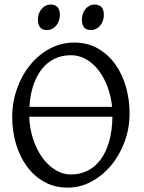

<svg xmlns="http://www.w3.org/2000/svg" viewBox="-20 -819 640 853"><path d="M478 -344.2Q473.6 -389.6 458.5 -431.2Q443.4 -472.7 419.7 -504.4Q396 -536.1 364.3 -554.9Q332.5 -573.7 294.9 -573.7Q254.4 -573.7 221.7 -557.6Q189 -541.5 165.5 -511.7Q142.1 -481.9 127.9 -439.5Q113.8 -397 110.8 -344.2ZM109.9 -300.3Q111.8 -247.6 127.2 -200.9Q142.6 -154.3 167.7 -119.4Q192.9 -84.5 225.6 -64.2Q258.3 -43.9 294.9 -43.9Q335 -43.9 368.4 -60.3Q401.9 -76.7 426.3 -109.1Q450.7 -141.6 464.6 -189.5Q478.5 -237.3 479.5 -300.3ZM555.7 -315.9Q555.7 -249.5 533.7 -189.7Q511.7 -129.9 473.9 -84.5Q436 -39.1 386.2 -12.2Q336.4 14.6 280.8 14.6Q222.2 14.6 176.3 -11.2Q130.4 -37.1 98.9 -80.6Q67.4 -124 50.8 -180.7Q34.2 -237.3 34.2 -298.8Q34.2 -365.2 55.7 -425.3Q77.1 -485.4 114.3 -530.8Q151.4 -576.2 201.4 -603Q251.5 -629.9 309.1 -629.9Q369.6 -629.9 415.5 -603.3Q461.4 -576.7 492.7 -532.7Q523.9 -488.8 539.8 -432.1Q555.7 -375.5 555.7 -315.9ZM441.4 -752.4Q441.4 -738.8 437 -726.6Q432.6 -714.4 425 -705.3Q417.5 -696.3 407.2 -690.9Q397 -685.5 384.8 -685.5Q362.8 -685.5 353.3 -697.8Q343.8 -710 343.8 -732.4Q343.8 -746.1 348.1 -758.3Q352.5 -770.5 360.4 -779.5Q368.2 -788.6 378.2 -793.7Q388.2 -798.8 399.9 -798.8Q441.4 -798.8 441.4 -752.4ZM246.1 -752.4Q246.1 -738.8 241.7 -726.6Q237.3 -714.4 229.7 -705.3Q222.2 -696.3 211.9 -690.9Q201.7 -685.5 189.5 -685.5Q167.5 -685.5 158 -697.8Q148.4 -710 148.4 -732.4Q148.4 -746.1 152.8 -758.3Q157.2 -770.5 165 -779.5Q172.9 -788.6 182.9 -793.7Q192.9 -798.8 204.6 -798.8Q246.1 -798.8 246.1 -752.4Z"/></svg>

Font: Gentium Plus
Style: Regular
Weight: 400
Designer: J. Victor Gaultney, Annie Olsen, Iska Routamaa
Foundry: SIL International
Version: Version 1.510